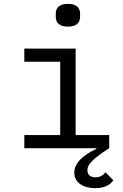

<svg xmlns="http://www.w3.org/2000/svg" viewBox="-20 -768 640 995"><path d="M474 207C524 207 554 188 567 166L527 125C514 141 497 151 475 151C454 151 433 142 433 114C433 94 443 65 546 0V-68H372V-516H106V-448H292V-68H106V0H479L480 3C405 39 365 79 365 127C365 180 413 207 474 207ZM332 -630C378 -630 395 -652 395 -681V-697C395 -726 378 -748 332 -748C286 -748 269 -726 269 -697V-681C269 -652 286 -630 332 -630Z"/></svg>

Font: IBM Plex Mono
Style: Regular
Weight: 400
Monospace: yes
Designer: Mike Abbink, Paul van der Laan, Pieter van Rosmalen
Foundry: Bold Monday
Version: Version 2.004